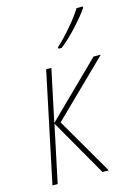

<svg xmlns="http://www.w3.org/2000/svg" viewBox="-117 -826 627 889"><g transform="rotate(-15 197.0 -382.0)"><path d="M21 0 132 -527H157L104 -277L359 -527H394L133 -272L291 0H261L104 -274L46 0ZM212 -604H227Q265 -633 306.5 -678.5Q348 -724 371 -757V-764H341Q322 -732 284.5 -688Q247 -644 211 -611Z"/></g></svg>

Font: Noto Sans UI SemiCondensed Thin
Style: Italic
Weight: 250
Width: 4
Italic angle: -12°
Designer: Monotype Design Team
Foundry: Monotype Imaging Inc.
Version: Version 1.901